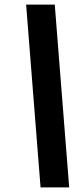

<svg xmlns="http://www.w3.org/2000/svg" viewBox="-20 -763 350 838"><path d="M157 55 94 -743H219L282 55Z"/></svg>

Font: Saira Condensed Black
Style: Italic
Weight: 900
Width: 3
Italic angle: -12°
Designer: Hector Gatti with collaboration of the Omnibus-Type team
Foundry: Omnibus-Type
Version: Version 1.101